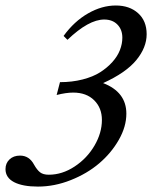

<svg xmlns="http://www.w3.org/2000/svg" viewBox="-23 -671 556 702"><path d="M115.7 11.2Q59.6 11.2 28.3 -5.1Q-2.9 -21.5 -2.9 -52.7Q-2.9 -74.2 11.7 -88.1Q26.4 -102.1 50.3 -102.1Q84 -102.1 101.6 -68.8Q112.3 -49.8 123.5 -41Q134.8 -32.2 155.3 -32.2Q204.6 -32.2 250 -62.3Q295.4 -92.3 322.5 -138.7Q349.6 -185.1 349.6 -232.4Q349.6 -276.4 321.3 -304.4Q293 -332.5 244.6 -332.5Q218.8 -332.5 184.1 -323.7L196.3 -370.6Q240.7 -370.6 278.8 -380.4Q316.9 -390.1 343 -406.7Q369.1 -423.3 387.9 -444.3Q406.7 -465.3 415.5 -488Q424.3 -510.7 424.3 -533.2Q424.3 -563 406.2 -581.3Q388.2 -599.6 357.9 -599.6Q301.3 -599.6 223.6 -525.4L209.5 -539.6Q248 -592.8 298.6 -621.8Q349.1 -650.9 400.4 -650.9Q450.7 -650.9 481.9 -622.8Q513.2 -594.7 513.2 -545.9Q513.2 -497.1 475.1 -450.9Q437 -404.8 354 -367.2Q439 -334.5 439 -255.4Q439 -208 411.4 -159.7Q383.8 -111.3 339.6 -73.7Q295.4 -36.1 235.8 -12.5Q176.3 11.2 115.7 11.2Z"/></svg>

Font: Elstob Medium
Style: Italic
Weight: 500
Italic angle: -20°
Designer: Peter S. Baker
Version: Version 1.015